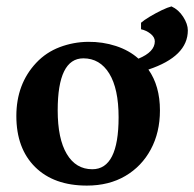

<svg xmlns="http://www.w3.org/2000/svg" viewBox="-20 -563 606 599"><path d="M412 -380Q463 -401.1 463 -434Q463 -447 449.8 -457.6Q436.6 -468.2 420 -471.7V-492Q429 -500 447.2 -511Q465.4 -521.9 484.2 -531Q503 -540 515 -543Q537 -533 551.5 -510.5Q566 -488 566 -468.2Q566 -387 443 -346Q479 -295 479 -218.5Q479 -150 450.5 -97Q422.1 -44 371 -14Q320 16 251 16Q148 16 89.5 -42Q31 -100 31 -201Q31 -301 93 -367Q124 -400 166.5 -416Q209 -432 254.6 -432.5Q300.2 -433 341.6 -419.5Q383 -406 412 -380ZM160 -218.7Q160 -130 188.4 -82.5Q216.8 -35 268 -35Q350 -35 350 -197Q350 -286 320.9 -333.5Q291.7 -381 240 -381Q160 -381 160 -218.7Z"/></svg>

Font: Buenard
Style: Regular
Weight: 400
Version: Version 2.000